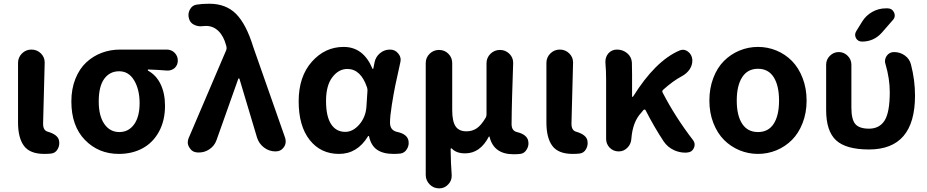

<svg xmlns="http://www.w3.org/2000/svg" viewBox="-20 -832 5092 1055"><path d="M223.6 13.7Q144.5 13.7 111.8 -30.3Q79.1 -74.2 79.1 -159.2V-486.3Q79.1 -516.6 100.6 -538.1Q122.1 -559.6 152.8 -559.6Q183.6 -559.6 205.1 -538.1Q225.6 -517.6 225.6 -488.3L216.8 -152.3Q216.8 -115.2 242.2 -108.4Q299.8 -91.8 304.7 -57.6Q305.7 -51.8 305.7 -45.9Q305.7 -28.3 296.9 -12.7Q285.2 8.8 261.7 11.7Q245.1 13.7 223.6 13.7Z M632.8 13.7Q521.5 13.7 446.8 -63Q372.1 -139.6 372.1 -274.4Q372.1 -343.8 394.5 -399.4Q417 -455.1 454.6 -489.7Q492.2 -524.4 539.6 -542Q586.9 -559.6 639.6 -559.6H896.5Q921.9 -559.6 939.5 -542Q957 -524.4 957 -499Q957 -474.6 939.5 -458Q922.9 -444.3 902.3 -444.3Q899.4 -444.3 896.5 -444.3Q850.6 -448.2 794.9 -450.2Q792 -450.2 792 -447.8Q792 -445.3 793.9 -443.4Q838.9 -418.9 862.8 -368.7Q886.7 -318.4 886.7 -251Q886.7 -169.9 854 -109.4Q821.3 -48.8 764.2 -17.6Q707 13.7 632.8 13.7ZM634.8 -440.4Q583 -440.4 552.7 -398.9Q522.5 -357.4 522.5 -274.4Q522.5 -195.3 553.2 -150.9Q584 -106.4 635.3 -106.4Q686.5 -106.4 716.8 -148.4Q747.1 -190.4 747.1 -265.1Q747.1 -339.8 717.3 -390.1Q687.5 -440.4 634.8 -440.4Z M1169.9 -62.5Q1158.2 -29.3 1128.9 -10.7Q1103.5 5.9 1073.2 5.9Q1069.3 5.9 1064.5 5.9Q1035.2 3.9 1020.5 -21.5Q1011.7 -35.2 1011.7 -49.8Q1011.7 -61.5 1016.6 -73.2L1222.7 -555.7Q1226.6 -565.4 1224.6 -574.2L1222.7 -582Q1209 -633.8 1180.2 -661.6Q1151.4 -689.5 1112.3 -689.5Q1102.5 -689.5 1093.8 -688.5Q1087.9 -687.5 1083 -687.5Q1063.5 -687.5 1045.9 -696.3Q1024.4 -707 1018.6 -729.5Q1015.6 -739.3 1015.6 -749Q1015.6 -764.6 1023.4 -779.3Q1035.2 -802.7 1060.5 -806.6Q1089.8 -811.5 1129.9 -811.5Q1221.7 -811.5 1277.3 -755.4Q1333 -699.2 1371.1 -575.2L1546.9 -74.2Q1549.8 -64.5 1549.8 -54.7Q1549.8 -38.1 1540 -23.4Q1523.4 0 1494.1 0Q1459 0 1431.2 -21Q1403.3 -42 1392.6 -75.2L1295.9 -398.4Q1294.9 -401.4 1292.5 -401.4Q1290 -401.4 1289.1 -398.4Z M1842.8 13.7Q1742.2 13.7 1681.6 -63Q1621.1 -139.6 1621.1 -275.4Q1621.1 -411.1 1693.4 -492.7Q1765.6 -574.2 1868.2 -574.2Q1976.6 -574.2 2026.4 -455.1Q2027.3 -453.1 2029.3 -453.1Q2031.2 -453.1 2031.2 -455.1L2038.1 -489.3Q2043.9 -519.5 2067.9 -539.6Q2091.8 -559.6 2123 -559.6Q2151.4 -559.6 2168 -538.1Q2181.6 -522.5 2181.6 -502.9Q2181.6 -497.1 2179.7 -489.3Q2161.1 -407.2 2151.9 -361.8Q2142.6 -316.4 2132.8 -254.4Q2123 -192.4 2123 -158.2Q2123 -116.2 2161.1 -107.4Q2217.8 -95.7 2224.6 -58.6Q2225.6 -51.8 2225.6 -45.9Q2225.6 -28.3 2215.8 -12.7Q2204.1 7.8 2180.7 11.7Q2162.1 13.7 2142.6 13.7Q2085 13.7 2051.8 -9.3Q2018.6 -32.2 2007.8 -83Q2006.8 -85 2004.9 -85Q2002.9 -85 2002 -83Q1943.4 13.7 1842.8 13.7ZM1877 -107.4Q1918.9 -107.4 1953.6 -147Q1988.3 -186.5 1993.2 -242.2L1999 -331.1Q2000 -341.8 1997.1 -350.6Q1962.9 -453.1 1888.7 -453.1Q1840.8 -453.1 1806.2 -407.7Q1771.5 -362.3 1771.5 -277.3Q1771.5 -192.4 1799.3 -149.9Q1827.1 -107.4 1877 -107.4Z M2393.6 203.1Q2362.3 203.1 2340.8 181.2Q2319.3 159.2 2319.3 128.9V-485.4Q2319.3 -515.6 2340.8 -536.6Q2362.3 -557.6 2392.6 -557.6Q2422.9 -557.6 2443.8 -536.6Q2464.8 -515.6 2464.8 -485.4V-227.5Q2464.8 -165 2483.4 -137.7Q2502 -110.4 2543 -110.4Q2575.2 -110.4 2599.6 -127Q2624 -143.6 2648.4 -184.6Q2653.3 -192.4 2653.3 -203.1V-484.4Q2653.3 -514.6 2674.8 -536.1Q2696.3 -557.6 2727.1 -557.6Q2757.8 -557.6 2779.3 -536.1Q2799.8 -515.6 2799.8 -486.3Q2799.8 -483.4 2796.9 -396.5Q2794.9 -336.9 2793.9 -302.7Q2793 -268.6 2792 -224.6Q2791 -180.7 2791 -150.4Q2791 -113.3 2820.3 -106.4Q2877 -92.8 2882.8 -55.7Q2883.8 -49.8 2883.8 -43.9Q2883.8 -26.4 2874 -10.7Q2862.3 10.7 2838.9 13.7Q2822.3 15.6 2801.8 15.6Q2692.4 15.6 2669.9 -81.1Q2668.9 -82 2667.5 -82Q2666 -82 2666 -81.1Q2618.2 10.7 2536.1 10.7Q2487.3 10.7 2462.9 -15.6Q2460.9 -17.6 2458.5 -16.6Q2456.1 -15.6 2456.1 -13.7Q2457 65.4 2461.9 128.9Q2461.9 131.8 2461.9 134.8Q2461.9 161.1 2443.4 180.7Q2422.9 203.1 2393.6 203.1Z M3127 13.7Q3047.9 13.7 3015.1 -30.3Q2982.4 -74.2 2982.4 -159.2V-486.3Q2982.4 -516.6 3003.9 -538.1Q3025.4 -559.6 3056.2 -559.6Q3086.9 -559.6 3108.4 -538.1Q3128.9 -517.6 3128.9 -488.3L3120.1 -152.3Q3120.1 -115.2 3145.5 -108.4Q3203.1 -91.8 3208 -57.6Q3209 -51.8 3209 -45.9Q3209 -28.3 3200.2 -12.7Q3188.5 8.8 3165 11.7Q3148.4 13.7 3127 13.7Z M3787.1 -63.5Q3796.9 -50.8 3796.9 -37.1Q3796.9 -28.3 3793 -19.5Q3783.2 3.9 3757.8 5.9Q3752 6.8 3746.1 6.8Q3713.9 6.8 3683.6 -6.8Q3648.4 -23.4 3627 -54.7Q3576.2 -130.9 3527.3 -226.6Q3525.4 -229.5 3522 -230Q3518.6 -230.5 3515.6 -227.5L3502.9 -211.9Q3456.1 -162.1 3449.2 -69.3Q3447.3 -40 3427.2 -20Q3407.2 0 3379.9 0Q3350.6 0 3330.6 -20Q3310.5 -40 3310.5 -69.3V-392.6Q3310.5 -444.3 3306.6 -488.3Q3306.6 -491.2 3306.6 -494.1Q3306.6 -519.5 3323.2 -539.1Q3341.8 -559.6 3370.1 -559.6Q3402.3 -559.6 3426.3 -539.6Q3450.2 -519.5 3452.1 -488.3Q3453.1 -460.9 3453.1 -422.9V-301.8Q3453.1 -299.8 3455.1 -299.8Q3457 -299.8 3459 -301.8Q3580.1 -496.1 3711.9 -553.7Q3722.7 -558.6 3732.4 -558.6Q3746.1 -558.6 3759.8 -548.8Q3781.2 -533.2 3784.2 -504.9Q3784.2 -502 3784.2 -498Q3784.2 -473.6 3769.5 -451.2Q3752.9 -426.8 3724.6 -412.1Q3678.7 -387.7 3624 -338.9Q3616.2 -332 3621.1 -323.2Q3691.4 -187.5 3787.1 -63.5Z M3877.9 -279.3Q3877.9 -346.7 3899.4 -403.3Q3920.9 -460 3958 -497.1Q3995.1 -534.2 4043.5 -554.2Q4091.8 -574.2 4145 -574.2Q4198.2 -574.2 4246.6 -554.2Q4294.9 -534.2 4331.5 -497.1Q4368.2 -460 4390.1 -403.3Q4412.1 -346.7 4412.1 -279.3Q4412.1 -211.9 4390.1 -155.8Q4368.2 -99.6 4331.5 -63Q4294.9 -26.4 4246.6 -6.3Q4198.2 13.7 4145 13.7Q4091.8 13.7 4043.5 -6.3Q3995.1 -26.4 3958.5 -63Q3921.9 -99.6 3899.9 -155.8Q3877.9 -211.9 3877.9 -279.3ZM4260.7 -279.3Q4260.7 -361.3 4231.4 -407.7Q4202.1 -454.1 4145 -454.1Q4087.9 -454.1 4058.1 -407.7Q4028.3 -361.3 4028.3 -279.3Q4028.3 -197.3 4058.1 -151.9Q4087.9 -106.4 4145 -106.4Q4202.1 -106.4 4231.4 -151.9Q4260.7 -197.3 4260.7 -279.3Z M4857.4 -786.1Q4881.8 -786.1 4892.6 -763.7Q4896.5 -754.9 4896.5 -747.1Q4896.5 -733.4 4886.7 -722.7L4826.2 -653.3Q4782.2 -603.5 4716.8 -603.5Q4694.3 -603.5 4683.6 -622.1Q4678.7 -631.8 4678.7 -640.6Q4678.7 -650.4 4684.6 -660.2L4717.8 -713.9Q4738.3 -747.1 4772.9 -766.6Q4807.6 -786.1 4846.7 -786.1ZM5007.8 -306.6Q5007.8 -10.7 4754.9 -10.7Q4628.9 -10.7 4574.2 -61Q4519.5 -111.3 4519.5 -227.5V-476.6Q4519.5 -504.9 4540 -525.4Q4560.5 -545.9 4588.9 -545.9Q4617.2 -545.9 4637.7 -525.4Q4658.2 -504.9 4658.2 -476.6V-241.2Q4658.2 -174.8 4680.2 -149.9Q4702.1 -125 4754.9 -125Q4812.5 -125 4840.8 -169.9Q4869.1 -214.8 4869.1 -326.2Q4869.1 -399.4 4845.7 -479.5Q4842.8 -487.3 4842.8 -495.1Q4842.8 -510.7 4852.5 -525.4Q4867.2 -545.9 4892.6 -545.9Q4925.8 -545.9 4951.7 -527.3Q4977.5 -508.8 4985.4 -478.5Q5007.8 -392.6 5007.8 -306.6Z"/></svg>

Font: Gen Jyuu GothicX Bold
Style: Bold
Weight: 700
Designer: Ryoko NISHIZUKA (kana &amp; ideographs); Paul D. Hunt (Latin, Greek &amp; Cyrillic); Wenlong ZHANG (bopomofo); Sandoll C
Version: Version 1.058.20140828